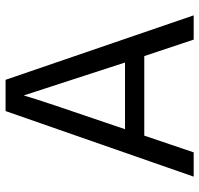

<svg xmlns="http://www.w3.org/2000/svg" viewBox="-33 -681 714 688"><g transform="rotate(-90 324.0 -337.0)"><path d="M122 0H35L270 -674H382L613 0H526L467 -177H182ZM326 -609Q312 -558 205 -246H444Z"/></g></svg>

Font: Hind Madurai
Style: Regular
Weight: 400
Designer: Jyotish Sonowal
Foundry: Indian Type Foundry
Version: Version 0.702;PS 1.0;hotconv 1.0.81;makeotf.lib2.5.63406